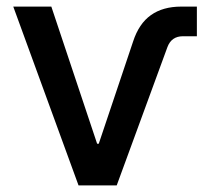

<svg xmlns="http://www.w3.org/2000/svg" viewBox="-20 -559 634 579"><path d="M216.8 0 20 -539.1H134.8L272.9 -125.5H277.8L381.3 -433.6Q398.9 -487.8 435.1 -513.4Q471.2 -539.1 526.4 -539.1H573.7V-449.7H531.7Q497.1 -449.7 484.9 -417L332 0Z"/></svg>

Font: Inter 18pt Medium
Style: Regular
Weight: 500
Designer: Rasmus Andersson
Foundry: rsms
Version: Version 4.001;git-66647c0bb